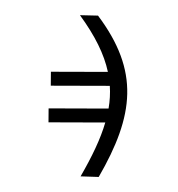

<svg xmlns="http://www.w3.org/2000/svg" viewBox="-223 -910 1179 1269"><g transform="rotate(30 367.0 -276.0)"><path d="M151.6 -764.6 46.9 -707.4C201.3 -638.8 313.6 -564.3 394.2 -475.1L67.5 -287.6L112.9 -207.4L451.3 -401.6C479 -360.1 501.4 -315.7 519.2 -267.4L175.4 -70.3L220.9 9.9L546.5 -176.8C573.5 -66.8 583.1 61.4 583.1 213.1L688.9 156.6C688.9 -313.2 571.7 -584.9 151.6 -764.6Z"/></g></svg>

Font: Magic Ui Pro Medium
Style: Regular
Weight: 500
Designer: Stefan Endress, Andreas Faust
Version: Version 1.000;FEAKit 1.0